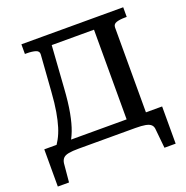

<svg xmlns="http://www.w3.org/2000/svg" viewBox="-152 -849 1120 1159"><g transform="rotate(-20 408.0 -269.0)"><path d="M246 -710H618V-643H246ZM676 -22H552V-710H764V-648H754Q720 -648 698 -641Q676 -634 676 -612ZM696 51Q695 31 683.5 20Q672 9 648 4.5Q624 0 584 0H219Q179 0 155 4.5Q131 9 120 20.5Q109 32 106 52L95 172H23V-67H780V172H708ZM176 -35H80Q101 -63 118 -93.5Q135 -124 147 -163Q159 -202 168 -254Q177 -306 182 -378L199 -612Q201 -634 178.5 -641Q156 -648 122 -648H110V-710H285L262 -376Q256 -283 244 -219Q232 -155 215.5 -112Q199 -69 176 -35Z"/></g></svg>

Font: Roboto Serif Medium
Style: Regular
Weight: 500
Designer: Greg Gazdowicz
Foundry: Commercial Type
Version: Version 1.008